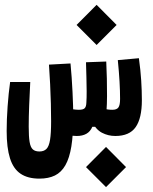

<svg xmlns="http://www.w3.org/2000/svg" viewBox="-20 -554 626 787"><path d="M141.6 178.2Q94.2 178.2 64.5 158.2Q34.7 138.2 21 95Q7.3 51.8 7.3 -17.1Q7.3 -64 11.2 -118.2Q15.1 -172.4 21.5 -217.8H104Q101.6 -171.4 99.6 -122.6Q97.7 -73.7 97.7 -35.2Q97.7 5.4 101.3 27.6Q105 49.8 114.5 58.3Q124 66.9 141.6 66.9Q159.7 66.9 170.2 56.6Q180.7 46.4 185.1 19.5Q189.5 -7.3 189.5 -57.1Q189.5 -90.8 188.5 -129.6Q187.5 -168.5 185.5 -209.2Q183.6 -250 180.7 -289.1L269 -293.9Q274.4 -237.8 277.3 -176.5Q280.3 -115.2 280.3 -72.8Q280.3 -2 272.5 46.1Q264.6 94.2 248 123.3Q231.4 152.3 205.1 165.3Q178.7 178.2 141.6 178.2ZM294.9 3.4Q274.9 3.4 260.3 -0.5Q245.6 -4.4 229.5 -13.2L243.7 -113.8Q263.7 -108.4 277.8 -106.2Q292 -104 303.2 -104Q320.8 -104 327.1 -110.4Q333.5 -116.7 334 -133.3Q335.4 -153.3 335.2 -180.4Q335 -207.5 334.2 -238Q333.5 -268.6 332.5 -298.8L415.5 -301.8Q417 -269 418 -231.9Q418.9 -194.8 418.7 -160.2Q418.5 -125.5 416.5 -99.6Q414.6 -75.2 408.4 -61Q402.3 -46.9 393.6 -34.2H358.4Q350.1 -14.6 334 -5.6Q317.9 3.4 294.9 3.4ZM452.6 3.4Q423.3 3.4 397.7 -10Q372.1 -23.4 356 -58.1L372.6 -121.1Q390.1 -114.3 405.3 -109.1Q420.4 -104 440.4 -104Q458.5 -104 465.3 -113.5Q472.2 -123 472.2 -148.4Q472.2 -180.7 470 -219.5Q467.8 -258.3 462.9 -307.6L549.3 -315.4Q556.2 -266.1 558.8 -224.1Q561.5 -182.1 561.5 -143.1Q561.5 -69.3 536.1 -33Q510.7 3.4 452.6 3.4ZM376 -369.6 293.9 -451.7 376 -534.2 458 -451.7ZM414.6 212.9 332.5 130.9 414.6 48.3 496.6 130.9Z"/></svg>

Font: Cascadia Code Medium
Style: Regular
Weight: 500
Monospace: yes
Designer: Aaron Bell
Foundry: Saja Typeworks
Version: Version 2407.024